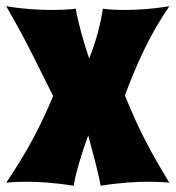

<svg xmlns="http://www.w3.org/2000/svg" viewBox="-28 -590 565 618"><path d="M517 -570C457 -560 408 -558 372 -558C328 -558 303 -562 303 -562C297 -518 281 -455 259 -402C241 -454 222 -522 216 -562C216 -562 188 -558 141 -558C102 -558 51 -560 -8 -570C63 -448 100 -365 143 -281C106 -191 60 -102 -8 -2C-8 -2 16 -5 57 -5C96 -5 149 -2 209 8C216 -34 237 -104 256 -154C268 -109 289 -33 296 8C356 -2 410 -5 450 -5C491 -5 517 -2 517 -2C455 -104 419 -172 374 -283C416 -395 457 -482 517 -570Z"/></svg>

Font: Spicy Rice
Style: Regular
Weight: 400
Designer: Astigmatic (AOETI)
Foundry: Astigmatic (AOETI)
Version: Version 1.000